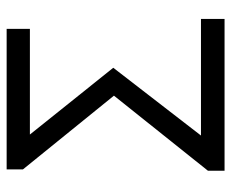

<svg xmlns="http://www.w3.org/2000/svg" viewBox="-79 -617 696 578"><g transform="rotate(-90 269.0 -328.0)"><path d="M44 0V-50L270 -333L48 -607V-656H471V-586H153L354 -335L150 -71H501V0Z"/></g></svg>

Font: Pinyin1712
Style: Regular
Weight: 400
Version: Version 1